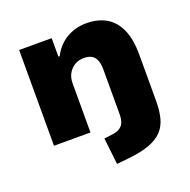

<svg xmlns="http://www.w3.org/2000/svg" viewBox="-127 -643 948 959"><g transform="rotate(-20 347.5 -163.5)"><path d="M335 193 319 52 367 46Q398 42 415 23.5Q432 5 432 -35V-275Q432 -305 424 -324Q416 -343 400 -352Q384 -361 359 -361Q332 -361 311 -348.5Q290 -336 277 -314Q264 -292 264 -261V0H70V-509H243V-411H250Q277 -464 324.5 -492Q372 -520 430 -520Q491 -520 535 -494.5Q579 -469 602.5 -416.5Q626 -364 626 -281V-36Q626 15 616 54Q606 93 580.5 120Q555 147 510 163.5Q465 180 394 187Z"/></g></svg>

Font: Nunito Sans 6pt Black
Style: Regular
Weight: 900
Version: Version 3.101;gftools[0.9.27]